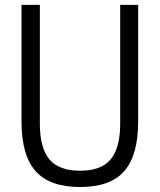

<svg xmlns="http://www.w3.org/2000/svg" viewBox="-20 -760 657 790"><path d="M309.5 9.5Q184.5 9.5 126.5 -55.8Q68.5 -121 68.5 -260.5V-740H144V-251Q144 -151.5 183.2 -104.5Q222.5 -57.5 309.5 -57.5Q396.5 -57.5 435.5 -104.5Q474.5 -151.5 474.5 -251V-740H548.5V-260.5Q548.5 -121 491.2 -55.8Q434 9.5 309.5 9.5Z"/></svg>

Font: Encode Sans Condensed Condensed
Style: Regular
Weight: 400
Width: 3
Designer: Multiple Designers
Foundry: Impallari Type
Version: Version 3.000; ttfautohint (v1.8.3) -l 8 -r 50 -G 200 -x 14 